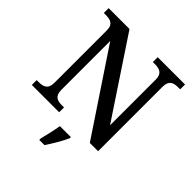

<svg xmlns="http://www.w3.org/2000/svg" viewBox="-246 -878 1262 1262"><g transform="rotate(45 385.0 -246.5)"><path d="M35 0H289V-45H271C228 -45 195 -54 195 -115V-569L574 0H651V-599C651 -659 685 -669 727 -669H745V-714H491V-669H509C550 -669 586 -659 586 -603V-176L229 -714H35V-669H53C94 -669 130 -660 130 -603V-115C130 -54 95 -45 51 -45H35ZM325 208V221H373C402 179 441 113 459 71V61H357C349 108 336 165 325 208Z"/></g></svg>

Font: Noto Serif Georgian Medium
Style: Regular
Weight: 500
Designer: Monotype Design Team, Akaki Razmadze
Foundry: Google LLC
Version: Version 2.003